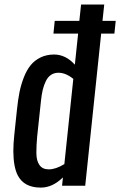

<svg xmlns="http://www.w3.org/2000/svg" viewBox="-20 -830 537 858"><path d="M163.1 8.3Q162.6 8.3 161.6 8.3Q87.9 8.3 59.6 -45.9Q40 -83.5 39.6 -154.8Q39.6 -187.5 43.9 -227.5L55.7 -339.4Q60.1 -382.8 66.9 -417Q73.7 -451.2 86.4 -483.9Q99.1 -516.6 116.7 -538.3Q134.3 -560.1 161.1 -573.2Q188 -586.4 222.2 -586.4Q273.9 -585.9 314.5 -541L329.1 -679.7H218.8L224.6 -736.8H334.5L342.3 -809.6H445.8L438 -736.8H497.1L491.2 -679.7H432.1L360.8 0H257.3L261.2 -37.1Q214.4 8.3 163.1 8.3ZM197.8 -73.2Q229.5 -73.2 267.6 -96.7L307.6 -477.5Q273.9 -504.9 241.2 -504.9Q222.2 -504.9 208 -495.4Q193.8 -485.8 185.1 -468Q176.3 -450.2 171.1 -429Q166 -407.7 163.1 -379.4L146 -218.8Q142.6 -180.7 142.6 -150.9Q142.6 -147.5 142.6 -143.6Q143.1 -111.3 156.5 -92.3Q169.9 -73.2 197.8 -73.2Z"/></svg>

Font: Oswald
Style: Regular
Weight: 400
Designer: Vernon Adams
Foundry: Vernon Adams
Version: 3.0; ttfautohint (v0.94.23-7a4d-dirty) -l 8 -r 50 -G 200 -x 